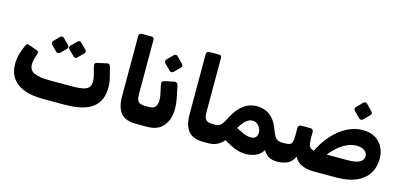

<svg xmlns="http://www.w3.org/2000/svg" viewBox="-67 -1190 3445 1643"><g transform="rotate(15 1655.5 -368.5)"><path d="M352.9 6.2Q257.1 6.2 188.2 -18.6Q119.4 -43.4 82.2 -95.1Q45 -146.9 45 -225.7Q45 -266.6 57.1 -309.7Q69.3 -352.7 88.8 -394.9Q93 -404.7 99.3 -409.7Q105.5 -414.7 121.5 -408.5L190.6 -383.6Q205.1 -378.5 208.2 -371.5Q211.4 -364.5 206.7 -351Q198 -325.2 191.5 -302.2Q185 -279.1 185 -256.5Q185 -202.7 230.9 -182.3Q276.9 -161.9 369.1 -161.9H569Q623.4 -161.9 658.9 -168.9Q694.4 -175.9 711.5 -194.6Q728.6 -213.4 728.6 -248Q728.6 -278.9 718.1 -315.1L701.8 -376Q697.8 -391.7 702.3 -399.9Q706.9 -408.1 719.5 -411.1L806 -429.9Q820 -433.2 826.7 -425.7Q833.5 -418.2 836.9 -404.1L859 -313.7Q864.5 -294.6 866.7 -275.1Q869 -255.5 869 -234.7Q869 -145.6 829.9 -92.8Q790.9 -40 719.7 -16.9Q648.6 6.2 552.1 6.2ZM390.6 -411.5Q384.8 -405.6 375.3 -405.3Q365.9 -405 358.4 -412.5L308.6 -462.6Q302.8 -469.5 302.1 -478.4Q301.5 -487.4 308.6 -494.9L358.4 -545Q365.9 -552.5 375 -552.2Q384.1 -551.9 390.6 -545L440.7 -494.9Q448.2 -487.7 448.7 -478.1Q449.2 -468.5 441.7 -461.6ZM545.1 -411.5Q538 -404 528.9 -405Q519.8 -406 512.9 -412.5L461.8 -462.6Q455.3 -469.1 455.3 -478.7Q455.3 -488.4 461.8 -494.9L512.9 -545Q519.8 -551.9 528.2 -552.2Q536.6 -552.5 544.1 -545L594.2 -494.9Q601.7 -487.7 602.1 -478.4Q602.4 -469.1 594.9 -461.6Z M1226.1 6.2H1171.9Q1116.4 6.2 1078.2 -14.1Q1040 -34.4 1020.6 -78.3Q1001.1 -122.1 1001.1 -191.3V-726.2Q1001.1 -737.2 1008.4 -743.6Q1015.6 -750 1027.1 -750H1115Q1126.1 -750 1131.1 -743.5Q1136.1 -737 1136.1 -727V-246.9Q1136.1 -212.7 1144.1 -194.3Q1152.1 -175.9 1169.2 -168.9Q1186.2 -161.9 1213 -161.9H1241.1Q1256.1 -161.9 1256.1 -146.9V-23.8Q1256.1 6.2 1226.1 6.2Z M1227.1 6.2Q1219 6.2 1215 1.3Q1211 -3.6 1211 -10.6V-135.6Q1211 -149.6 1219 -155.7Q1227 -161.9 1241 -161.9H1247.5Q1284.6 -161.9 1301.9 -181.3Q1319.3 -200.7 1319.3 -242.7Q1319.3 -255.2 1317.8 -268.2Q1316.3 -281.1 1313.1 -295.1L1296.4 -373.2Q1293.1 -391 1299.6 -399.1Q1306.1 -407.2 1320.8 -410.5L1397 -426.7Q1429.4 -433.9 1435.9 -400.5L1457 -296.4Q1462 -273.6 1464.5 -249Q1467 -224.4 1467 -205.9Q1467 -111 1419.2 -52.4Q1371.5 6.2 1277.4 6.2ZM1372.2 -505.7Q1365.7 -499.2 1355.7 -499.7Q1345.6 -500.2 1338.7 -506.7L1286.1 -559.4Q1279 -566.9 1279 -576.3Q1279 -585.7 1286.1 -592.9L1338.7 -645.5Q1345.6 -652.4 1355.2 -652.7Q1364.7 -653 1371.2 -645.5L1422.6 -592.9Q1440.9 -574.4 1424.9 -558.4Z M1824.1 6.2H1769.9Q1714.4 6.2 1676.2 -14.1Q1638 -34.4 1618.6 -78.3Q1599.1 -122.1 1599.1 -191.3V-726.2Q1599.1 -737.2 1606.4 -743.6Q1613.6 -750 1625.1 -750H1713Q1724.1 -750 1729.1 -743.5Q1734.1 -737 1734.1 -727V-246.9Q1734.1 -212.7 1742.1 -194.3Q1750.1 -175.9 1767.2 -168.9Q1784.2 -161.9 1811 -161.9H1839.1Q1854.1 -161.9 1854.1 -146.9V-23.8Q1854.1 6.2 1824.1 6.2Z M2151.5 12.6Q2126.4 12.6 2103.3 8.5Q2080.3 4.4 2057.3 -4.2Q2034.3 -12.8 2009 -25.9Q1983.8 -39 1953.2 -57Q1935.1 -34.6 1913.6 -20.6Q1892.1 -6.5 1869.4 -0.1Q1846.6 6.2 1824 6.2Q1809 6.2 1809 -8.8V-131.9Q1809 -161.9 1839 -161.9Q1855.1 -161.9 1867.3 -167.4Q1879.5 -173 1892.3 -188.9Q1905 -204.9 1920.8 -236.5Q1954.4 -302.7 1989.9 -339.8Q2025.4 -376.9 2062.4 -392.2Q2099.5 -407.5 2137.1 -407.5Q2178.4 -407.5 2215.7 -393.5Q2253 -379.5 2283.8 -344.4Q2314.6 -309.2 2337 -245.5Q2349.7 -211.5 2362.2 -193.1Q2374.6 -174.6 2392.3 -168.2Q2410 -161.9 2437.5 -161.9Q2452.5 -161.9 2452.5 -146.9V-23.8Q2452.5 6.2 2422.5 6.2Q2385.6 6.2 2355.8 -8.4Q2326 -23 2301.1 -61.9Q2278.4 -21 2236.8 -4.2Q2195.3 12.6 2151.5 12.6ZM2155.1 -136Q2179.6 -135.4 2195.9 -148.9Q2212.3 -162.4 2212.6 -191.9Q2213 -214.6 2202.6 -234.2Q2192.1 -253.9 2174.4 -266.2Q2156.6 -278.6 2135.1 -278.6Q2116.6 -278.6 2099 -269.8Q2081.4 -261 2063 -240.6Q2044.6 -220.1 2021.9 -183.5Q2058.7 -164.5 2081.2 -154.4Q2103.8 -144.2 2120.3 -140.4Q2136.9 -136.6 2155.1 -136Z M2426.8 6.2Q2418.3 6.2 2413.1 2.4Q2408 -1.4 2408 -12.9V-135.6Q2408 -149.6 2416 -155.7Q2424 -161.9 2438 -161.9Q2473 -161.9 2490.9 -167.4Q2508.8 -172.9 2514.6 -191.8Q2520.5 -210.7 2520.5 -249.5V-316.2Q2520.5 -344.4 2546.8 -344.4H2629.2Q2655.5 -344.4 2655.5 -316.2V-262Q2655.5 -222.9 2662.4 -200.9Q2669.4 -179 2690.2 -170.4Q2711 -161.9 2751.6 -161.9H3008Q3077.2 -161.9 3112.1 -180.1Q3146.9 -198.4 3146.9 -233.7Q3146.9 -264.5 3119.6 -283.8Q3092.4 -303.1 3048 -301.9Q3003.9 -301.3 2960.5 -279.9Q2917.1 -258.6 2878.1 -223Q2839 -187.4 2807.5 -142.1L2697.9 -145.9Q2740.6 -241.2 2800.5 -308Q2860.4 -374.7 2929.2 -409.9Q2998 -445.1 3066.7 -445.1Q3135.6 -445.1 3180.4 -416.8Q3225.2 -388.5 3247.3 -343.3Q3269.4 -298.1 3269.4 -246.9Q3269.4 -167.5 3232.7 -110.9Q3196 -54.2 3125.9 -24Q3055.9 6.2 2954.9 6.2H2755.3Q2693.9 6.2 2648.2 -12.3Q2602.6 -30.8 2577.3 -78.3Q2556.5 -29.6 2515.3 -11.7Q2474 6.2 2426.8 6.2ZM3043.7 -532.2Q3037.2 -525.7 3027.2 -526.2Q3017.1 -526.7 3010.2 -533.2L2957.6 -585.9Q2950.5 -593.4 2950.5 -602.8Q2950.5 -612.2 2957.6 -619.4L3010.2 -672Q3017.1 -678.9 3026.7 -679.2Q3036.2 -679.5 3042.7 -672L3094.1 -619.4Q3112.4 -600.9 3096.4 -584.9Z"/></g></svg>

Font: Rubik Light
Style: Italic
Weight: 300
Italic angle: -12°
Designer: Hubert and Fischer
Foundry: Hubert and Fischer
Version: Version 2.300;gftools[0.9.30]